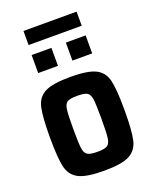

<svg xmlns="http://www.w3.org/2000/svg" viewBox="-154 -917 813 1012"><g transform="rotate(-20 253.0 -411.0)"><path d="M43 -255Q43 -371 55 -422.5Q67 -474 110.5 -496Q154 -518 253 -518Q351 -518 394.5 -496Q438 -474 450 -422.5Q462 -371 462 -255Q462 -140 450 -88.5Q438 -37 394.5 -14.5Q351 8 253 8Q154 8 110.5 -14.5Q67 -37 55 -88.5Q43 -140 43 -255ZM332 -255Q332 -335 328 -364Q324 -393 309 -402.5Q294 -412 253 -412Q212 -412 197 -402.5Q182 -393 178 -364Q174 -335 174 -255Q174 -175 178 -146.5Q182 -118 197 -108Q212 -98 253 -98Q294 -98 309 -108Q324 -118 328 -146.5Q332 -175 332 -255ZM101 -595V-696H212V-595ZM293 -595V-696H404V-595ZM104 -751V-830H402V-751Z"/></g></svg>

Font: Saira Semi Condensed SemiBold
Style: Regular
Weight: 600
Width: 4
Designer: Hector Gatti with collaboration of the Omnibus-Type team
Foundry: Omnibus-Type
Version: Version 1.001; ttfautohint (v1.8)